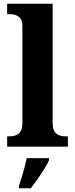

<svg xmlns="http://www.w3.org/2000/svg" viewBox="-20 -780 398 1021"><path d="M18 0H341V-55H329C291 -55 260 -68 260 -125V-760H18V-705H29C55 -705 99 -698 99 -645V-125C99 -68 68 -55 29 -55H18ZM81 208V221H144C177 178 223 113 241 71V61H122C114 104 94 169 81 208Z"/></svg>

Font: Noto Serif Hentaigana Bold
Style: Regular
Weight: 700
Designer: Kazuhiro Yamada
Foundry: nipponia
Version: Version 1.000